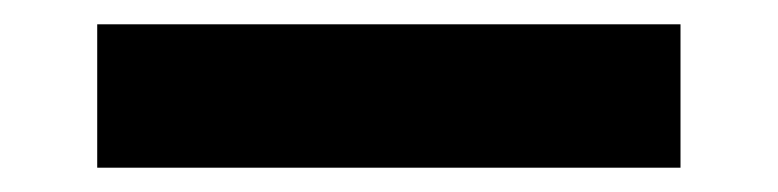

<svg xmlns="http://www.w3.org/2000/svg" viewBox="-20 31 640 158"><path d="M60 169V51H540V169Z"/></svg>

Font: Source Code Pro ExtraLight ExtraBold
Style: Regular
Weight: 800
Monospace: yes
Version: Version 1.018;hotconv 1.0.116;makeotfexe 2.5.65601